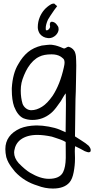

<svg xmlns="http://www.w3.org/2000/svg" viewBox="-20 -734 535 1089"><path d="M267.6 -708.5Q276.9 -714.4 288.1 -713.4Q292.5 -710 295.9 -706.1Q300.8 -701.7 304.2 -699.2Q300.3 -693.4 287.1 -676.3Q259.8 -636.7 252 -622.6Q239.3 -594.2 239.3 -574.2Q239.3 -570.3 240.2 -563.5Q244.1 -561.5 247.1 -562Q252.4 -563 258.3 -569.8Q264.2 -576.7 264.2 -583Q264.2 -583.5 263.2 -589.4Q261.2 -598.6 265.1 -606Q268.1 -610.8 273.9 -610.8Q288.6 -609.9 299.3 -597.7Q310.5 -583.5 311 -580.1Q312.5 -574.2 312.5 -568.8Q312.5 -551.3 296.9 -534.7Q278.8 -517.6 257.3 -517.6Q252.9 -517.6 251 -518.1Q223.1 -521 206.1 -542Q194.3 -560.1 194.3 -579.6Q194.3 -610.4 206.1 -638.2Q225.6 -683.6 267.6 -708.5ZM216.8 -475.6Q254.9 -480.5 263.2 -480.5Q273.9 -480.5 283.2 -478.5Q304.7 -475.6 339.4 -460Q342.3 -459 343.8 -459Q348.1 -459 355.7 -463.9Q363.3 -468.8 368.2 -468.8Q370.1 -468.8 371.1 -468.3Q383.8 -464.8 393.6 -455.3Q403.3 -445.8 406.7 -433.6Q412.1 -418.5 412.1 -386.7V-382.3Q412.1 -369.1 412.6 -362.8Q412.1 -341.8 411.1 -274.9Q410.2 -208 408.2 -171.9Q407.7 -148.4 407.2 -105.5Q406.7 -62.5 406.2 -27.1Q405.8 8.3 405.3 39.6Q407.7 41.5 438.2 60.5Q468.8 79.6 482.4 92.3Q494.6 106.4 494.6 117.7Q494.6 121.1 493.2 125.5Q489.3 129.9 482.4 129.9Q477.5 129.9 460.9 123.5Q439 110.8 406.2 95.2Q404.3 107.4 404.3 123.5Q404.3 135.3 405.3 158.7V166.5Q405.3 203.6 397.9 242.4Q390.6 281.2 374.5 300.3Q344.7 335.4 279.8 335.4Q235.4 335.4 192.9 318.8Q117.7 296.4 64.9 239.7Q61.5 235.4 54.4 226.3Q47.4 217.3 44.4 213.4Q41.5 209.5 36.4 201.7Q31.2 193.8 28.3 188.2Q25.4 182.6 21.7 174.3Q18.1 166 15.6 157.2Q10.3 132.8 10.3 111.8Q10.3 32.2 94.7 -5.9Q131.3 -21 184.6 -22.5H189.9Q219.7 -22.5 256.3 -15.9Q293 -9.3 317.9 1Q326.2 3.9 352.1 16.1Q352.1 -1.5 353 -57.1Q354 -112.8 354 -143.1Q354 -163.6 353 -204.6Q346.2 -197.3 337.2 -181.2Q328.1 -165 325.2 -160.6Q294.9 -116.2 277.3 -99.6Q272.9 -95.2 268.6 -91.8Q222.7 -53.7 163.6 -53.7Q136.2 -53.7 112.3 -63.5Q80.1 -78.6 60.1 -129.4Q46.9 -167 46.9 -225.1V-234.4Q52.2 -319.3 84 -370.6Q107.4 -412.6 138.7 -438.5Q169.9 -464.4 216.8 -475.6ZM203.1 -412.6Q166.5 -395.5 138.2 -350.6Q127.4 -333.5 116.7 -308.1Q106 -282.7 102.1 -264.2Q97.7 -244.1 97.7 -219.7Q97.7 -180.2 107.9 -145.5Q113.3 -131.3 125 -121.3Q136.7 -111.3 150.9 -109.4Q151.9 -109.4 153.8 -109.1Q155.8 -108.9 157.2 -108.9Q187.5 -108.9 218.8 -128.9Q248.5 -147.5 279.3 -191.9Q320.8 -255.9 341.8 -350.6Q346.2 -369.1 346.2 -377.9Q346.2 -386.2 344.2 -392.6Q342.8 -397 339.6 -400.6Q336.4 -404.3 330.8 -408.2Q325.2 -412.1 323.2 -413.6Q303.2 -425.8 272.5 -425.8Q229 -425.8 203.1 -412.6ZM96.7 58.1Q67.4 80.6 61 120.6Q60.1 127.4 60.1 130.9Q60.1 162.1 85.9 191.4Q122.6 229 150.4 245.6Q209 280.3 256.8 280.3Q319.3 280.3 337.9 242.2Q352.1 213.9 353 162.1V144Q353 131.8 352.8 107.7Q352.5 83.5 352.5 71.3Q345.7 67.4 338.1 63.7Q330.6 60.1 321.5 56.9Q312.5 53.7 306.6 51.8Q300.8 49.8 289.6 46.1Q278.3 42.5 273.9 41Q227.5 31.2 191.9 31.2Q132.8 31.2 96.7 58.1Z"/></svg>

Font: Avessa
Style: Medium
Weight: 500
Designer: Arman Khorramak
Foundry: Arman Khorramak
Version: Version 1.000; ttfautohint (v1.8.1)